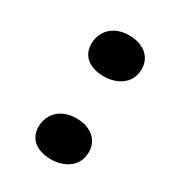

<svg xmlns="http://www.w3.org/2000/svg" viewBox="-146 -658 702 766"><g transform="rotate(30 205.0 -274.5)"><path d="M95 -71Q95 -100 109 -124Q123 -148 149 -161.5Q175 -175 210 -175Q243 -175 268 -163.5Q293 -152 306.5 -131Q320 -110 320 -83Q320 -51 304.5 -28.5Q289 -6 262 6Q235 18 202 18Q170 18 145.5 7.5Q121 -3 108 -23Q95 -43 95 -71ZM112 -463Q112 -492 126 -516Q140 -540 166 -553.5Q192 -567 227 -567Q260 -567 285 -555.5Q310 -544 323.5 -523Q337 -502 337 -475Q337 -443 321.5 -420.5Q306 -398 279 -386Q252 -374 219 -374Q187 -374 162.5 -384.5Q138 -395 125 -415Q112 -435 112 -463Z"/></g></svg>

Font: Literata 18pt ExtraBold
Style: Italic
Weight: 800
Italic angle: -2°
Designer: Latin by Veronika Burian and Jose Scaglione. Greek by Irene Vlachou. Cyrillic by Vera Evstafieva
Foundry: TypeTogether
Version: Version 3.103;gftools[0.9.29]